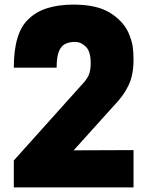

<svg xmlns="http://www.w3.org/2000/svg" viewBox="-20 -814 640 834"><path d="M560 0H40V-117L330 -440Q357 -468 365.5 -488Q374 -508 374 -540Q374 -590 353 -611Q332 -632 305 -632Q282 -632 264 -623.5Q246 -615 236 -591Q226 -567 226 -520H40Q40 -673 104 -731Q167 -794 300 -794Q399 -794 456 -759.5Q513 -725 537 -674Q552 -640 556 -614.5Q560 -589 560 -555Q560 -489 538.5 -443.5Q517 -398 473 -353L300 -161L560 -162Z"/></svg>

Font: Tanohe Sans ExtraBold
Style: Regular
Weight: 800
Designer: Village Type and Design LLC & Cristiano Sobral
Foundry: Cooper Hewitt Smithsonian Design Museum
Version: Version 1.00;September 29, 2021;FontCreator 13.0.0.2655 64-b